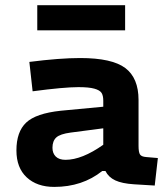

<svg xmlns="http://www.w3.org/2000/svg" viewBox="-20 -716 654 747"><path d="M125 -598.1V-695.8H466.8V-598.1ZM519 -148.9Q519 -123.5 524.7 -115Q530.3 -106.4 548.8 -105L594.2 -101.1L582 5.9L501 1Q454.6 -2 428.5 -14.2Q402.3 -26.4 390.1 -50.8H377.9Q300.3 11.2 190.9 11.2Q124 11.2 84 -25.9Q43.9 -63 43.9 -130.9Q43.9 -203.1 81.8 -239Q119.6 -274.9 216.8 -285.2L381.8 -300.8V-324.2Q381.8 -344.2 375 -354.7Q368.2 -365.2 346.9 -371.1Q325.7 -377 285.2 -377Q229 -377 106.9 -360.8L94.2 -475.1Q212.4 -490.2 292 -490.2Q415.5 -490.2 467.3 -451.4Q519 -412.6 519 -327.1ZM234.9 -94.2Q298.8 -94.2 381.8 -152.8V-216.8L254.9 -200.2Q213.9 -194.8 199 -181.2Q184.1 -167.5 184.1 -141.1Q184.1 -119.6 197 -106.9Q210 -94.2 234.9 -94.2Z"/></svg>

Font: IntelOne Mono Bold
Style: Regular
Weight: 700
Designer: Fred Shallcrass
Foundry: Frere-Jones Type LLC
Version: Version 1.200;hotconv 1.1.0;makeotfexe 2.6.0;FJTRelease1.2